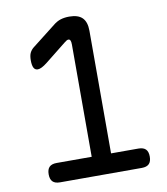

<svg xmlns="http://www.w3.org/2000/svg" viewBox="-83 -810 766 879"><g transform="rotate(-10 300.0 -370.0)"><path d="M125 0Q102 0 91 -11Q80 -22 80 -45Q80 -68 91 -79Q102 -90 125 -90H288V-612Q288 -625 285 -631Q282 -637 276 -637Q272 -637 267.5 -634.5Q263 -632 257 -627L159 -549Q145 -538 134 -532.5Q123 -527 115 -527Q102 -527 96 -538.5Q90 -550 90 -573Q90 -595 96 -607.5Q102 -620 113 -629L223 -715Q240 -729 258 -734.5Q276 -740 298 -740Q339 -740 358.5 -720.5Q378 -701 378 -660V-90H505Q528 -90 539 -79Q550 -68 550 -45Q550 -22 539 -11Q528 0 505 0Z"/></g></svg>

Font: Maple Mono NF CN
Style: Regular
Weight: 400
Monospace: yes
Designer: subframe7536
Version: Version 7.000